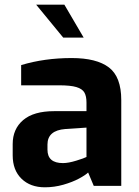

<svg xmlns="http://www.w3.org/2000/svg" viewBox="-20 -791 590 817"><path d="M34 -130V-178Q34 -242 78.5 -280Q123 -318 211 -318H348V-355Q348 -382 339 -397.5Q330 -413 305 -420.5Q280 -428 231 -428H70V-514Q169 -544 285 -544Q391 -544 443.5 -504Q496 -464 496 -365V0H379L355 -57Q344 -46 316 -31Q288 -16 249.5 -5Q211 6 171 6Q109 6 71.5 -30.5Q34 -67 34 -130ZM348 -123V-248L258 -242Q182 -236 182 -176V-154Q182 -97 248 -97Q271 -97 305 -107.5Q339 -118 348 -123ZM134 -771H254L336 -631H249Z"/></svg>

Font: Exo
Style: Bold
Weight: 700
Designer: Natanael Gama
Foundry: Natanael Gama
Version: Version 1.500; ttfautohint (v1.6)